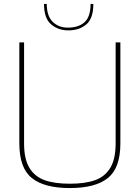

<svg xmlns="http://www.w3.org/2000/svg" viewBox="-20 -947 708 973"><path d="M78 -220V-732H102V-220Q102 -141 129 -96.5Q156 -52 206 -34Q256 -16 334 -16Q412 -16 462 -34Q512 -52 539 -96.5Q566 -141 566 -220V-732H590V-220Q590 -96 527 -45Q464 6 334 6Q204 6 141 -45Q78 -96 78 -220ZM203 -927H217Q217 -866 247 -836.5Q277 -807 324 -807Q378 -807 408.5 -834.5Q439 -862 439 -927H453Q453 -853 417 -823Q381 -793 327 -793Q274 -793 238.5 -824Q203 -855 203 -927Z"/></svg>

Font: Exo Thin
Style: Regular
Weight: 250
Designer: Natanael Gama
Foundry: Natanael Gama
Version: Version 1.500; ttfautohint (v1.6)